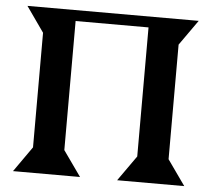

<svg xmlns="http://www.w3.org/2000/svg" viewBox="-50 -739 874 793"><g transform="rotate(5 387.0 -342.5)"><path d="M32.2 0 106 -105V-580.1L32.2 -685.1H742.2L668 -580.1V-105L742.2 0H463.9L538.1 -105V-640.1H235.8V-105L310.1 0Z"/></g></svg>

Font: Bluu Next
Style: Bold
Weight: 700
Designer: Jean-Baptiste Morizot, Igor Stepanchenko (Cyrillic)
Foundry: Igor Stepanchenko
Version: Version 1.005